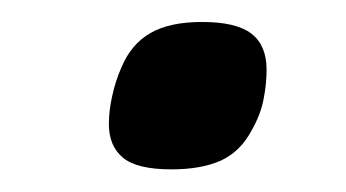

<svg xmlns="http://www.w3.org/2000/svg" viewBox="-20 -450 312 173"><path d="M220.2 -387.2Q220.2 -374.5 217.5 -360.6Q214.8 -346.7 207 -333Q196.8 -313.5 179.2 -305.4Q161.6 -297.4 134.3 -297.4Q103.5 -297.4 90.8 -307.9Q78.1 -318.4 78.1 -338.4Q78.1 -350.1 81.1 -363.5Q84 -377 89.4 -389.2Q98.1 -410.2 115.5 -420.2Q132.8 -430.2 162.1 -430.2Q192.9 -430.2 206.5 -419.7Q220.2 -409.2 220.2 -387.2Z"/></svg>

Font: Clear Sans Medium
Style: Italic
Weight: 500
Italic angle: -12°
Foundry: Intel Corporation
Version: Version 1.00